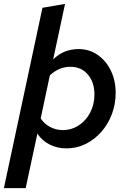

<svg xmlns="http://www.w3.org/2000/svg" viewBox="-42 -757 662 986"><path d="M-22 209 176 -717 292 -737 231 -452Q260 -480 292.5 -492.5Q325 -505 362 -505Q416 -505 459 -475.5Q502 -446 527 -395Q552 -344 552 -280Q552 -222 532.5 -170.5Q513 -119 478 -79.5Q443 -40 397.5 -17.5Q352 5 299 5Q252 5 212.5 -15Q173 -35 150 -71L90 209ZM280 -89Q326 -89 363 -113.5Q400 -138 421.5 -179.5Q443 -221 443 -272Q443 -334 409.5 -374Q376 -414 319 -414Q261 -414 214 -370L167 -149Q184 -122 214.5 -105.5Q245 -89 280 -89Z"/></svg>

Font: Red Hat Mono Medium
Style: Italic
Weight: 500
Italic angle: -12°
Monospace: yes
Designer: Pentagram, MCKL
Foundry: Pentagram, MCKL
Version: Version 1.023; ttfautohint (v1.8.3)